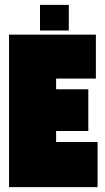

<svg xmlns="http://www.w3.org/2000/svg" viewBox="-20 -767 430 787"><path d="M144 -642H262V-747H144ZM380 0V-185H210V-230H342V-401H210V-445H373V-625H17V0Z"/></svg>

Font: Blinker Headline
Style: Regular
Weight: 900
Width: 4
Designer: Juergen Huber
Foundry: supertype
Version: Version 1.015;PS 1.15;hotconv 1.0.88;makeotf.lib2.5.647800